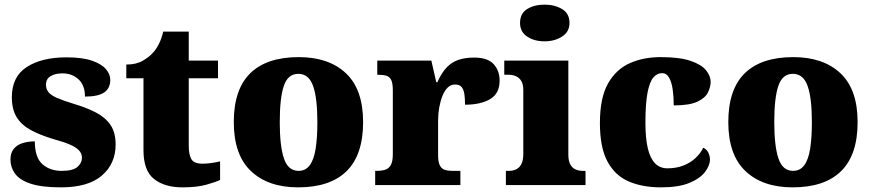

<svg xmlns="http://www.w3.org/2000/svg" viewBox="-20 -797 3756 827"><path d="M243 10Q159 10 111.5 -6Q64 -22 44.5 -49.5Q25 -77 25 -109Q25 -138 39 -155.5Q53 -173 77 -180.5Q101 -188 130 -188Q130 -119 162.5 -90Q195 -61 246 -61Q294 -61 313.5 -78Q333 -95 333 -117Q333 -136 320 -149.5Q307 -163 280.5 -174.5Q254 -186 213 -197Q152 -215 111.5 -237.5Q71 -260 51 -293.5Q31 -327 31 -378Q31 -467 95.5 -508.5Q160 -550 266 -550Q335 -550 376.5 -535.5Q418 -521 436.5 -499Q455 -477 455 -453Q455 -417 429 -399Q403 -381 346 -381Q346 -430 318 -455.5Q290 -481 249 -481Q218 -481 198 -469Q178 -457 178 -432Q178 -414 188.5 -400.5Q199 -387 225 -375.5Q251 -364 297 -350Q351 -334 392 -313Q433 -292 455.5 -259.5Q478 -227 478 -174Q478 -92 419 -41Q360 10 243 10Z M766 10Q689 10 643.5 -26Q598 -62 598 -150V-460H524V-519Q567 -519 595 -535.5Q623 -552 637 -568Q651 -582 663.5 -606Q676 -630 683 -661H793V-536H919V-460H793V-170Q793 -130 804.5 -111Q816 -92 852 -92Q872 -92 892 -95Q912 -98 928 -102V-22Q910 -13 869 -1.5Q828 10 766 10Z M1264 10Q1135 10 1061 -60Q987 -130 987 -271Q987 -412 1058 -481.5Q1129 -551 1267 -551Q1396 -551 1470 -481.5Q1544 -412 1544 -271Q1544 -130 1473 -60Q1402 10 1264 10ZM1266 -61Q1296 -61 1314 -85Q1332 -109 1339.5 -156Q1347 -203 1347 -271Q1347 -375 1328.5 -427Q1310 -479 1265 -479Q1220 -479 1202.5 -427Q1185 -375 1185 -271Q1185 -168 1203 -114.5Q1221 -61 1266 -61Z M1596 0V-61H1601Q1624 -61 1639.5 -66Q1655 -71 1663.5 -86.5Q1672 -102 1672 -133V-407Q1672 -437 1665.5 -451.5Q1659 -466 1645 -470.5Q1631 -475 1609 -475H1605V-536H1838L1859 -443H1864Q1881 -482 1903 -505.5Q1925 -529 1954 -539Q1983 -549 2022 -549Q2081 -549 2106.5 -520.5Q2132 -492 2132 -450Q2132 -394 2091 -370Q2050 -346 1983 -346Q1983 -374 1980 -393Q1977 -412 1968 -422.5Q1959 -433 1940 -433Q1922 -433 1908.5 -420Q1895 -407 1886 -384.5Q1877 -362 1872 -334.5Q1867 -307 1867 -278V-128Q1867 -99 1874.5 -84.5Q1882 -70 1896 -65.5Q1910 -61 1928 -61H1963V0Z M2159 0V-61H2171Q2190 -61 2204 -68Q2218 -75 2226 -91Q2234 -107 2234 -135V-409Q2234 -434 2225.5 -448Q2217 -462 2203 -468.5Q2189 -475 2171 -475H2152V-536H2428V-131Q2428 -105 2436 -89.5Q2444 -74 2458.5 -67.5Q2473 -61 2491 -61H2502V0ZM2326 -619Q2281 -619 2250.5 -639.5Q2220 -660 2220 -698Q2220 -739 2250.5 -758Q2281 -777 2326 -777Q2369 -777 2401 -758Q2433 -739 2433 -698Q2433 -660 2401 -639.5Q2369 -619 2326 -619Z M2827 10Q2748 10 2689 -15Q2630 -40 2597 -100.5Q2564 -161 2564 -267Q2564 -376 2599 -437.5Q2634 -499 2693 -525Q2752 -551 2825 -551Q2907 -551 2954 -535Q3001 -519 3021 -494.5Q3041 -470 3041 -444Q3041 -424 3030 -400Q3019 -376 2985 -359.5Q2951 -343 2882 -343Q2882 -380 2877.5 -411.5Q2873 -443 2862 -462.5Q2851 -482 2832 -482Q2810 -482 2794 -463Q2778 -444 2769 -397.5Q2760 -351 2760 -268Q2760 -203 2770 -159.5Q2780 -116 2801 -94Q2822 -72 2855 -72Q2893 -72 2923.5 -84Q2954 -96 2976 -116.5Q2998 -137 3009 -161Q3025 -153 3031.5 -138.5Q3038 -124 3038 -110Q3038 -84 3016.5 -56Q2995 -28 2949 -9Q2903 10 2827 10Z M3394 10Q3265 10 3191 -60Q3117 -130 3117 -271Q3117 -412 3188 -481.5Q3259 -551 3397 -551Q3526 -551 3600 -481.5Q3674 -412 3674 -271Q3674 -130 3603 -60Q3532 10 3394 10ZM3396 -61Q3426 -61 3444 -85Q3462 -109 3469.5 -156Q3477 -203 3477 -271Q3477 -375 3458.5 -427Q3440 -479 3395 -479Q3350 -479 3332.5 -427Q3315 -375 3315 -271Q3315 -168 3333 -114.5Q3351 -61 3396 -61Z"/></svg>

Font: Noto Serif Armenian Black
Style: Regular
Weight: 900
Version: Version 2.007